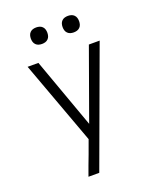

<svg xmlns="http://www.w3.org/2000/svg" viewBox="-168 -822 936 1137"><g transform="rotate(-20 300.0 -253.5)"><path d="M189 215Q200 184 211.5 153Q223 122 235 91L266 6L73 -520H141L300 -78L459 -520H527L257 215ZM400 -618Q389 -618 379 -621Q369 -624 361.5 -631.5Q354 -639 351 -649Q348 -659 348 -670Q348 -681 351 -691Q354 -701 361.5 -708.5Q369 -716 379 -719Q389 -722 400 -722Q411 -722 421 -719Q431 -716 438.5 -708.5Q446 -701 449 -691Q452 -681 452 -670Q452 -659 449 -649Q446 -639 438.5 -631.5Q431 -624 421 -621Q411 -618 400 -618ZM200 -618Q189 -618 179 -621Q169 -624 161.5 -631.5Q154 -639 151 -649Q148 -659 148 -670Q148 -681 151 -691Q154 -701 161.5 -708.5Q169 -716 179 -719Q189 -722 200 -722Q211 -722 221 -719Q231 -716 238.5 -708.5Q246 -701 249 -691Q252 -681 252 -670Q252 -659 249 -649Q246 -639 238.5 -631.5Q231 -624 221 -621Q211 -618 200 -618Z"/></g></svg>

Font: Iosevka Custom Light Extended
Style: Regular
Weight: 300
Width: 7
Monospace: yes
Designer: Belleve Invis
Foundry: Belleve Invis
Version: Version 11.2.4; ttfautohint (v1.8.4)